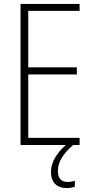

<svg xmlns="http://www.w3.org/2000/svg" viewBox="-20 -734 475 972"><path d="M273 131C273 84 301 44 350 0H383V-36H123V-357H369V-393H123V-679H383V-714H84V0H313C266 42 238 88 238 137C238 189 268 218 317 218C335 218 349 215 359 211V181C352 184 336 187 321 187C290 187 273 168 273 131Z"/></svg>

Font: Noto Sans Gujarati Condensed ExtraLight
Style: Regular
Weight: 200
Width: 3
Designer: Jelle Bosma - Monotype Design Team, Universal Thirst
Foundry: Monotype Imaging Inc.
Version: Version 2.106